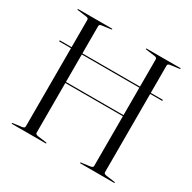

<svg xmlns="http://www.w3.org/2000/svg" viewBox="-155 -857 1016 1014"><g transform="rotate(30 353.0 -350.0)"><path d="M38.5 -505Q38.5 -506.5 39.5 -507.5Q40.5 -508.5 42 -508.5H665.5Q667.5 -508.5 668.2 -507.5Q669 -506.5 669 -505Q669 -503.5 668.2 -502.8Q667.5 -502 665.5 -502H42Q38.5 -502 38.5 -505ZM150.5 -334.5H554.5V-328H150.5ZM177.5 -25.5Q177.5 -19.5 181.2 -16.8Q185 -14 193.5 -12.5L246 -5.5Q250 -5 250 -2.5Q250 -1.5 249.2 -0.8Q248.5 0 246.5 0H42.5Q40.5 0 39.5 -0.8Q38.5 -1.5 38.5 -2.5Q38.5 -5 43 -5.5L95.5 -12.5Q104 -14 107.8 -16.8Q111.5 -19.5 111.5 -25.5V-674.5Q111.5 -680.5 107.8 -683.5Q104 -686.5 95.5 -687.5L43 -694.5Q38.5 -695 38.5 -697.5Q38.5 -698.5 39.5 -699.2Q40.5 -700 42.5 -700H246.5Q248.5 -700 249.2 -699.2Q250 -698.5 250 -697.5Q250 -695 246 -694.5L193.5 -687.5Q185 -686.5 181.2 -683.5Q177.5 -680.5 177.5 -674.5ZM594.5 -25.5Q594.5 -19.5 598.2 -16.8Q602 -14 610.5 -12.5L663 -5.5Q667 -5 667 -2.5Q667 -1.5 666.2 -0.8Q665.5 0 663.5 0H459.5Q457.5 0 456.5 -0.8Q455.5 -1.5 455.5 -2.5Q455.5 -5 460 -5.5L512.5 -12.5Q521 -14 524.8 -16.8Q528.5 -19.5 528.5 -25.5V-674.5Q528.5 -680.5 524.8 -683.5Q521 -686.5 512.5 -687.5L460 -694.5Q455.5 -695 455.5 -697.5Q455.5 -698.5 456.5 -699.2Q457.5 -700 459.5 -700H663.5Q665.5 -700 666.2 -699.2Q667 -698.5 667 -697.5Q667 -695 663 -694.5L610.5 -687.5Q602 -686.5 598.2 -683.5Q594.5 -680.5 594.5 -674.5Z"/></g></svg>

Font: Fraunces 120pt Light
Style: Regular
Weight: 300
Version: Version 1.000;[b76b70a41]